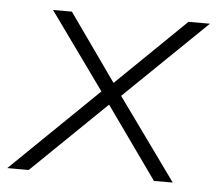

<svg xmlns="http://www.w3.org/2000/svg" viewBox="-47 -533 662 579"><g transform="rotate(5 284.0 -243.5)"><path d="M-5 0 268 -265 270 -238 91 -487H148L296 -278H286L501 -487H566L312 -241L308 -261L496 0H439L281 -222H289L60 0Z"/></g></svg>

Font: Nunito Sans 10pt SemiExpanded ExtraLight
Style: Italic
Weight: 250
Width: 6
Italic angle: -9°
Designer: Vernon Adams
Foundry: Vernon Adams
Version: Version 3.101;gftools[0.9.27]